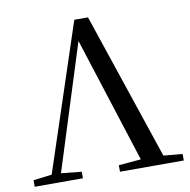

<svg xmlns="http://www.w3.org/2000/svg" viewBox="-82 -818 889 898"><g transform="rotate(-10 363.0 -368.5)"><path d="M416 0H719V-31L629 -39L394 -737H329L99 -42L11 -31V0H240V-31L143 -41L331 -636L522 -40L416 -31Z"/></g></svg>

Font: Noto Serif JP Medium
Style: Regular
Weight: 500
Designer: Ryoko NISHIZUKA 西塚涼子 (kana & ideographs); Frank Grießhammer (Latin, Greek & Cyrillic); Wenlong ZHANG 张文龙 (bopomofo); San
Foundry: Adobe
Version: Version 2.001;hotconv 1.1.0;makeotfexe 2.6.0